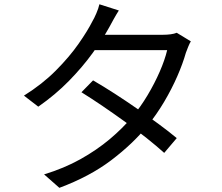

<svg xmlns="http://www.w3.org/2000/svg" viewBox="-20 -834 1040 898"><path d="M415.3 -458.1Q463.3 -430.3 516.3 -396.1Q569.2 -362 621.8 -325.4Q674.5 -288.9 722.2 -253.8Q770 -218.7 806.6 -188L748 -118.9Q713.5 -150.2 666.5 -187.6Q619.4 -225.1 566.2 -263.5Q512.9 -301.9 460.1 -337.9Q407.2 -373.8 360.9 -402.6ZM872.5 -640.7Q866.2 -630.1 860 -614.7Q853.7 -599.3 849.4 -587.3Q835 -536.4 809.2 -477.3Q783.4 -418.2 748.1 -358.4Q712.8 -298.6 668.4 -244Q600.7 -160.7 500.2 -84.6Q399.8 -8.5 257.7 44.5L186.2 -18.4Q279.5 -46.7 355.9 -89.3Q432.3 -132 493.2 -183.1Q554.1 -234.3 598.7 -287.8Q637.7 -334.1 670.3 -388.9Q703 -443.7 726.9 -498.5Q750.9 -553.4 761.9 -599.6H391.3L423.3 -671.3H741.2Q761.3 -671.3 778.1 -673.6Q795 -675.9 806.6 -680.7ZM535.8 -785Q523.3 -765.4 510.9 -743Q498.6 -720.6 491 -706.6Q461.1 -652.2 413.7 -586.5Q366.3 -520.9 302.6 -455.7Q238.8 -390.6 159 -335.1L92 -386.7Q178 -440.4 241.2 -504.1Q304.5 -567.8 347.1 -628.7Q389.7 -689.6 412.7 -735.3Q420.6 -748.3 430.6 -771.6Q440.6 -794.8 444.9 -814Z"/></svg>

Font: Noto Sans KR Thin
Style: Regular
Weight: 100
Designer: Ryoko NISHIZUKA 西塚涼子 (kana, bopomofo & ideographs); Paul D. Hunt (Latin, Greek & Cyrillic); Sandoll Communications 산돌커뮤니
Foundry: Adobe
Version: Version 2.004-H2;hotconv 1.0.118;makeotfexe 2.5.65603